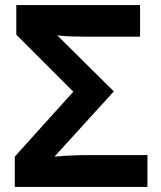

<svg xmlns="http://www.w3.org/2000/svg" viewBox="-20 -734 633 754"><path d="M38 0V-119L268 -374L44 -598V-714H530V-590H315Q287 -590 260 -591Q233 -592 205 -595L427 -375L194 -119Q263 -125 332 -125H559V0Z"/></svg>

Font: Noto Sans
Style: Bold
Weight: 700
Designer: Monotype Design Team
Foundry: Monotype Imaging Inc.
Version: Version 2.000;GOOG;noto-source:20170915:90ef993387c0; ttfaut